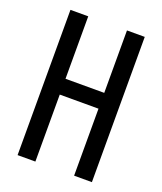

<svg xmlns="http://www.w3.org/2000/svg" viewBox="-136 -824 772 913"><g transform="rotate(20 250.0 -367.5)"><path d="M62 0V-735H152V-419H348V-735H438V0H348V-339H152V0Z"/></g></svg>

Font: Iosevka Term Curly Medium
Style: Regular
Weight: 500
Designer: Belleve Invis
Foundry: Belleve Invis
Version: Version 32.3.0